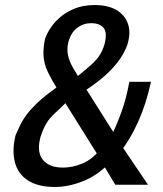

<svg xmlns="http://www.w3.org/2000/svg" viewBox="-20 -734 649 763"><path d="M198 9Q131 9 91 -17Q51 -43 39 -90Q27 -137 42 -197Q51 -218 60.5 -237.5Q70 -257 85.5 -278Q101 -299 127 -324Q153 -349 196 -380L221 -399L210 -377Q185 -417 170 -448.5Q155 -480 153 -511Q151 -542 159 -580Q173 -618 201 -648.5Q229 -679 268.5 -696.5Q308 -714 356 -714Q407 -714 440.5 -695.5Q474 -677 487.5 -642Q501 -607 487 -559Q477 -529 456 -498.5Q435 -468 400 -436Q365 -404 309 -368L316 -390L438 -197L421 -191Q441 -230 461.5 -286Q482 -342 494 -409H580Q561 -321 529 -250Q497 -179 458 -130L460 -160L568 0H438L389 -82H411Q364 -35 307.5 -13Q251 9 198 9ZM230 -68Q269 -68 308 -84.5Q347 -101 377 -139L368 -119L229 -341L265 -345L245 -329Q218 -302 197.5 -283.5Q177 -265 164 -243Q151 -221 141 -190Q125 -131 150 -99.5Q175 -68 230 -68ZM343 -642Q312 -642 287.5 -624Q263 -606 252 -568Q245 -541 250 -516Q255 -491 269.5 -466Q284 -441 302 -411L273 -418Q307 -447 332 -467.5Q357 -488 372.5 -509.5Q388 -531 396 -561Q407 -606 391 -624Q375 -642 343 -642Z"/></svg>

Font: Nunito Sans 7pt Condensed SemiBold
Style: Italic
Weight: 600
Width: 3
Italic angle: -9°
Designer: Vernon Adams
Foundry: Vernon Adams
Version: Version 3.101;gftools[0.9.27]